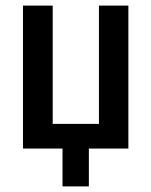

<svg xmlns="http://www.w3.org/2000/svg" viewBox="-20 -546 540 685"><path d="M62 -16V-526H168V-104H333V-526H438V-16H297V119H203V-16Z"/></svg>

Font: D2Coding
Style: Bold
Weight: 700
Monospace: yes
Designer: Yong-Rak Park; Jeong-Hwan Yoon; Sang-Min Lee;
Foundry: NHN Corporation
Version: Version 1.3.2; Build 20180524